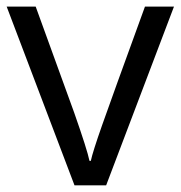

<svg xmlns="http://www.w3.org/2000/svg" viewBox="-20 -555 541 575"><path d="M203.1 0 0 -535.2H86.9L202.1 -217.8Q241.2 -106.4 248 -73.2H252Q257.3 -99.1 285.9 -180.4Q314.5 -261.7 414.1 -535.2H501L297.9 0Z"/></svg>

Font: f09607729
Style: Regular
Weight: 400
Foundry: Ascender Corporation
Version: Version 1.10